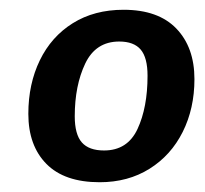

<svg xmlns="http://www.w3.org/2000/svg" viewBox="-20 -730 420 393"><path d="M38 -497Q38 -558 61.5 -606.5Q85 -655 129 -682.5Q173 -710 233 -710Q304 -710 341 -671.5Q378 -633 378 -568Q378 -508 354 -460Q330 -412 286 -384.5Q242 -357 184 -357Q112 -357 75 -394.5Q38 -432 38 -497ZM282 -575Q282 -612 268 -628.5Q254 -645 224 -645Q176 -645 154.5 -600Q133 -555 133 -492Q133 -455 147.5 -438.5Q162 -422 193 -422Q241 -422 261.5 -466Q282 -510 282 -575Z"/></svg>

Font: Krub SemiBold
Style: Italic
Weight: 600
Italic angle: -8°
Designer: Ekaluck Peanpanawate
Foundry: Cadson Demak Co.,Ltd.
Version: Version 1.000; ttfautohint (v1.6)